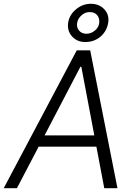

<svg xmlns="http://www.w3.org/2000/svg" viewBox="-37 -993 714 1013"><path d="M52.2 0H-17.4L367.9 -727.3H438.9L582.7 0H513.1L471.6 -219.1H166.9ZM198.2 -278.8H460.6L392 -641H387.4ZM412.6 -771.3Q369.7 -771.3 343.2 -800.8Q316.8 -830.3 322.4 -872.2Q328.5 -914.1 363.5 -943.5Q398.4 -973 442.5 -973Q486.2 -973 513.5 -943.7Q540.8 -914.4 533.7 -872.2Q526.3 -828.1 493.1 -799.7Q459.9 -771.3 412.6 -771.3ZM419 -815Q443.2 -815 463.6 -831.7Q484 -848.4 486.5 -872.2Q489.3 -897.4 475.5 -913.4Q461.6 -929.3 435.7 -929.3Q412.3 -929.3 393.1 -912.3Q373.9 -895.2 370 -872.2Q366.1 -848 380.3 -831.5Q394.5 -815 419 -815Z"/></svg>

Font: Inter UI Light
Style: Italic
Weight: 300
Italic angle: 9.39999°
Designer: Rasmus Andersson
Foundry: rsms
Version: 3.2;8d6f07862